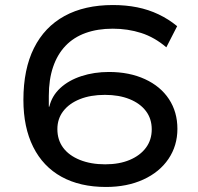

<svg xmlns="http://www.w3.org/2000/svg" viewBox="-20 -734 788 763"><path d="M401 9Q298 9 224.5 -31.5Q151 -72 112 -150Q73 -228 73 -337Q73 -459 115 -543Q157 -627 236.5 -670.5Q316 -714 429 -714Q480 -714 525 -705Q570 -696 610 -677Q650 -658 684 -630L641 -546Q594 -586 541 -603Q488 -620 428 -620Q368 -620 320.5 -603Q273 -586 240.5 -552Q208 -518 191 -468Q174 -418 174 -353V-310H176Q186 -353 219.5 -384Q253 -415 303.5 -431.5Q354 -448 413 -448Q494 -448 556 -419.5Q618 -391 651.5 -340Q685 -289 685 -222Q685 -155 649.5 -102.5Q614 -50 549.5 -20.5Q485 9 401 9ZM398 -81Q454 -81 495.5 -98.5Q537 -116 560 -147Q583 -178 583 -220Q583 -262 560 -292.5Q537 -323 495 -340Q453 -357 397 -357Q340 -357 297.5 -340Q255 -323 231.5 -292.5Q208 -262 208 -221Q208 -178 231 -147Q254 -116 297.5 -98.5Q341 -81 398 -81Z"/></svg>

Font: Nunito Sans 7pt Expanded Medium
Style: Regular
Weight: 500
Width: 7
Designer: Vernon Adams
Foundry: Vernon Adams
Version: Version 3.101;gftools[0.9.27]